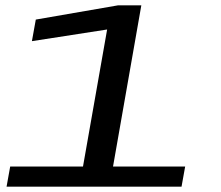

<svg xmlns="http://www.w3.org/2000/svg" viewBox="-20 -696 824 716"><path d="M4.5 0 18 -75H289.5L379.5 -586L99 -542.5L113.5 -623L419.5 -676H507L401.5 -75H670.5L657 0Z"/></svg>

Font: Anybody UltraExpanded Regular
Style: Italic
Weight: 400
Width: 9
Italic angle: -10°
Designer: Tyler Finck
Foundry: Etcetera Type Company
Version: Version 1.010; ttfautohint (v1.8.3) -l 8 -r 50 -G 200 -x 14 